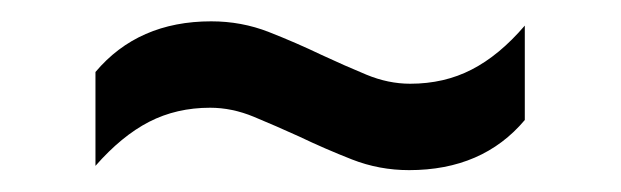

<svg xmlns="http://www.w3.org/2000/svg" viewBox="-20 -468 582 180"><path d="M363.5 -308.5Q335.5 -308.5 310 -318.5Q284.5 -328.5 260.5 -340Q238.5 -350 218 -358.5Q197.5 -367 177 -367Q145.5 -367 119.8 -353.8Q94 -340.5 69.5 -312.5V-400.5Q109.5 -448 178 -448Q206.5 -448 232 -438Q257.5 -428 281.5 -416.5Q303 -406.5 323.5 -398Q344 -389.5 364.5 -389.5Q396.5 -389.5 422.2 -402.8Q448 -416 472 -444V-355.5Q432.5 -308.5 363.5 -308.5Z"/></svg>

Font: Encode Sans SC Condensed Thin Medium
Style: Regular
Weight: 500
Version: Version 3.002